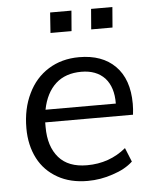

<svg xmlns="http://www.w3.org/2000/svg" viewBox="-52 -757 648 808"><g transform="rotate(-5 272.0 -353.0)"><path d="M129 -254V-234Q129 -152 170 -105Q210 -59 289 -59Q384 -59 454 -117L478 -58Q446 -28 393 -11Q341 7 286 7Q213 7 160 -23Q105 -54 77 -108Q48 -164 48 -236Q48 -319 79 -382Q109 -445 165 -480Q221 -515 295 -515Q392 -515 447 -460Q503 -404 503 -300Q503 -278 500 -254ZM299 -453Q232 -453 191 -416Q149 -378 135 -307H432Q433 -376 398 -415Q362 -453 299 -453ZM190 -713H280L273 -627H184ZM363 -713H453L446 -627H356Z"/></g></svg>

Font: PRinguin Sans
Style: Italic
Weight: 400
Designer: Vernon Adams
Foundry: Vernon Adams
Version: ""